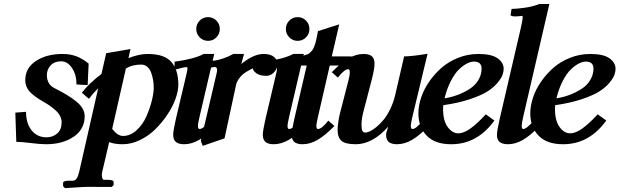

<svg xmlns="http://www.w3.org/2000/svg" viewBox="-20 -718 3136 972"><path d="M212.4 12.2Q185.5 12.2 135.5 6.1Q85.4 0 62.5 0L57.6 -147.9L111.8 -151.9Q111.8 -94.2 139.6 -58.6Q167.5 -22.9 215.8 -22.9Q247.1 -22.9 269.5 -42.2Q292 -61.5 292 -98.6Q292 -115.2 283.9 -130.9Q275.9 -146.5 261 -159.7Q246.1 -172.9 232.7 -182.4Q219.2 -191.9 200.2 -202.6Q149.4 -231.9 128.7 -255.9Q107.9 -279.8 107.9 -312Q107.9 -374 162.1 -409.4Q216.3 -444.8 295.9 -444.8Q334.5 -444.8 365.2 -433.6Q396 -422.4 428.7 -396L423.8 -287.1L367.2 -290.5Q367.2 -340.3 344.5 -374Q321.8 -407.7 289.6 -407.7Q255.9 -407.7 236.6 -387.2Q217.3 -366.7 217.3 -337.9Q217.3 -290.5 256.3 -271.5Q328.6 -235.8 368.7 -202.1Q408.7 -168.5 408.7 -130.4Q408.7 -63.5 352.8 -25.6Q296.9 12.2 212.4 12.2Z M493.7 -343.8 517.6 -448.7 640.6 -469.7 630.4 -423.8Q683.6 -444.8 727.5 -444.8Q812.5 -444.8 847.7 -404.1Q882.8 -363.3 882.8 -289.6Q882.8 -257.8 868.4 -217.5Q854 -177.2 827.1 -137.2Q800.3 -97.2 766.1 -63.5Q731.9 -29.8 688.2 -8.8Q644.5 12.2 600.6 12.2Q560.1 12.2 532.7 1.5Q526.4 31.2 512.9 86.4Q499.5 141.6 497.1 153.3Q495.6 160.2 495.6 168.5Q495.6 192.4 508.3 192.4H526.9Q555.2 192.4 555.2 204.1V219.2L545.4 228.5Q545.4 228 425.3 228Q403.3 228 356 231.4L308.6 234.4L299.3 224.1V209Q299.3 196.8 330.6 196.8H349.6Q370.6 196.8 380.9 151.9L477.1 -271.5Q449.2 -243.7 430.2 -217.8L394.5 -248.5Q428.2 -293.9 493.7 -343.8ZM758.3 -273.9Q758.3 -293.5 755.1 -312.3Q752 -331.1 745.4 -349.6Q738.8 -368.2 725.8 -379.6Q712.9 -391.1 695.3 -391.1Q648.4 -391.1 617.2 -370.6L547.9 -65.4Q575.7 -29.8 602.5 -29.8Q639.6 -29.8 671.1 -58.3Q702.6 -86.9 720.7 -127.9Q738.8 -168.9 748.5 -208Q758.3 -247.1 758.3 -273.9Z M991 -528.8Q973.6 -546.4 973.6 -571.3Q973.6 -596.2 991 -613.8Q1008.3 -631.3 1033.2 -631.3Q1058.1 -631.3 1075.4 -613.8Q1092.8 -596.2 1092.8 -571.3Q1092.8 -546.4 1075.4 -528.8Q1058.1 -511.2 1033.2 -511.2Q1008.3 -511.2 991 -528.8ZM911.6 12.2Q897 12.2 886.2 8.8Q875.5 5.4 870.1 0.5Q864.7 -4.4 861.6 -11.7Q858.4 -19 857.7 -24.4Q856.9 -29.8 856.9 -36.6Q856.9 -56.2 870.6 -116.7L922.9 -337.9Q929.2 -364.7 929.2 -372.1Q929.2 -378.4 924.8 -378.4Q908.7 -377.9 863.3 -364.7L863.8 -405.8Q962.9 -418.9 1011.2 -444.8H1064.5L989.3 -123Q981.9 -90.3 981.9 -81.1Q981.9 -64.9 990.2 -64.9Q1009.3 -64.9 1042.5 -107.4L1073.2 -80.1Q1025.9 -31.7 988 -9.8Q950.2 12.2 911.6 12.2Z M1174.8 -287.1 1116.7 -17.6 1006.3 20.5 996.6 -4.9 1076.7 -347.2Q1079.1 -357.4 1079.1 -364.3Q1079.1 -378.9 1066.4 -378.9Q1061.5 -378.9 1053.5 -377Q1045.4 -375 1033.2 -371.3Q1021 -367.7 1012.2 -365.7L1021.5 -406.7Q1052.7 -409.2 1069.1 -411.6Q1085.4 -414.1 1109.9 -422.1Q1134.3 -430.2 1161.1 -444.8H1215.3L1201.7 -394Q1263.2 -444.8 1314.5 -444.8Q1350.1 -444.8 1367.7 -429.4Q1385.3 -414.1 1385.3 -394Q1385.3 -372.1 1368.2 -353Q1351.1 -334 1328.1 -334Q1295.9 -334 1278.1 -346.9Q1260.3 -359.9 1260.3 -372.1Q1252.9 -368.7 1246.8 -365.7Q1240.7 -362.8 1227.8 -354.7Q1214.8 -346.7 1205.3 -337.9Q1195.8 -329.1 1186.8 -315.4Q1177.7 -301.8 1174.8 -287.1Z M1444.6 -528.8Q1427.2 -546.4 1427.2 -571.3Q1427.2 -596.2 1444.6 -613.8Q1461.9 -631.3 1486.8 -631.3Q1511.7 -631.3 1529.1 -613.8Q1546.4 -596.2 1546.4 -571.3Q1546.4 -546.4 1529.1 -528.8Q1511.7 -511.2 1486.8 -511.2Q1461.9 -511.2 1444.6 -528.8ZM1365.2 12.2Q1350.6 12.2 1339.8 8.8Q1329.1 5.4 1323.7 0.5Q1318.4 -4.4 1315.2 -11.7Q1312 -19 1311.3 -24.4Q1310.5 -29.8 1310.5 -36.6Q1310.5 -56.2 1324.2 -116.7L1376.5 -337.9Q1382.8 -364.7 1382.8 -372.1Q1382.8 -378.4 1378.4 -378.4Q1362.3 -377.9 1316.9 -364.7L1317.4 -405.8Q1416.5 -418.9 1464.8 -444.8H1518.1L1442.9 -123Q1435.5 -90.3 1435.5 -81.1Q1435.5 -64.9 1443.8 -64.9Q1462.9 -64.9 1496.1 -107.4L1526.9 -80.1Q1479.5 -31.7 1441.7 -9.8Q1403.8 12.2 1365.2 12.2Z M1470.2 -116.7 1532.7 -386.2H1463.4L1473.6 -432.6Q1487.3 -432.6 1498.5 -433.6Q1509.8 -434.6 1519.3 -437.5Q1528.8 -440.4 1535.9 -442.6Q1543 -444.8 1549.1 -451.2Q1555.2 -457.5 1559.3 -461.7Q1563.5 -465.8 1567.6 -475.8Q1571.8 -485.8 1574.2 -491.9Q1576.7 -498 1579.8 -512Q1583 -525.9 1584.7 -534.4Q1586.4 -543 1589.8 -560.5L1697.3 -594.7L1659.7 -432.6H1746.6Q1774.4 -432.6 1774.4 -424.3L1769.5 -402.3Q1768.1 -394.5 1753.4 -390.4Q1738.8 -386.2 1722.7 -386.2H1649.4L1588.9 -123Q1581.5 -91.3 1581.5 -81.1Q1581.5 -64.9 1589.8 -64.9Q1608.9 -64.9 1642.1 -107.4L1672.9 -80.1Q1625.5 -31.7 1587.6 -9.8Q1549.8 12.2 1511.2 12.2Q1496.6 12.2 1485.8 8.8Q1475.1 5.4 1469.7 0.5Q1464.4 -4.4 1461.2 -11.7Q1458 -19 1457.3 -24.4Q1456.5 -29.8 1456.5 -36.6Q1456.5 -57.6 1470.2 -116.7Z M1862.3 -315.9 1819.3 -150.9Q1810.1 -115.2 1810.1 -86.4Q1810.1 -65.4 1814.2 -56.2Q1818.4 -46.9 1829.6 -46.9Q1839.4 -46.9 1853.8 -53.7Q1868.2 -60.5 1886.7 -75.9Q1905.3 -91.3 1922.6 -112.5Q1939.9 -133.8 1955.8 -166.5Q1971.7 -199.2 1980.5 -236.3L2025.9 -432.6Q2065.4 -432.6 2144.5 -445.8L2066.9 -123Q2059.6 -90.3 2059.6 -81.1Q2059.6 -64.9 2067.9 -64.9Q2086.9 -64.9 2120.1 -107.4L2150.9 -80.1Q2103.5 -31.7 2065.7 -9.8Q2027.8 12.2 1989.3 12.2Q1974.6 12.2 1963.9 8.8Q1953.1 5.4 1947.8 0.5Q1942.4 -4.4 1939.2 -11.7Q1936 -19 1935.3 -24.4Q1934.6 -29.8 1934.6 -36.6Q1934.6 -46.9 1945.8 -77.1Q1865.7 12.2 1781.2 12.2Q1729 12.2 1709 -4.9Q1689 -22 1689 -61.5Q1689 -74.7 1692.6 -100.1Q1696.3 -125.5 1699.7 -138.7L1743.7 -309.6Q1751 -337.9 1751 -351.6Q1751 -367.7 1742.7 -367.7Q1723.6 -367.7 1690.4 -325.2L1659.7 -352.5Q1707 -400.9 1744.9 -422.9Q1782.7 -444.8 1821.3 -444.8Q1835.9 -444.8 1846.7 -441.4Q1857.4 -438 1862.8 -433.1Q1868.2 -428.2 1871.3 -420.9Q1874.5 -413.6 1875.2 -408.2Q1876 -402.8 1876 -396Q1876 -368.7 1862.3 -315.9Z M2418 -370.6Q2418 -406.2 2379.4 -406.2Q2363.3 -406.2 2344 -396.5Q2324.7 -386.7 2303.5 -366.5Q2282.2 -346.2 2262.5 -308.1Q2242.7 -270 2230.5 -220.2Q2254.9 -224.1 2278.6 -231.2Q2302.2 -238.3 2328.1 -251Q2354 -263.7 2373.3 -279.5Q2392.6 -295.4 2405.3 -319.3Q2418 -343.3 2418 -370.6ZM2529.8 -369.6Q2529.8 -356 2524.4 -339.8Q2519 -323.7 2499.8 -300Q2480.5 -276.4 2449.2 -256.1Q2418 -235.8 2359.4 -216.1Q2300.8 -196.3 2224.1 -185.5Q2223.1 -178.2 2223.1 -166.5Q2223.1 -106.4 2246.6 -74.7Q2270 -43 2299.8 -43Q2326.7 -43 2360.1 -66.4Q2393.6 -89.8 2439.5 -139.2L2482.9 -107.9Q2396.5 12.2 2264.2 12.2Q2181.6 12.2 2139.9 -31.5Q2098.1 -75.2 2098.1 -144.5Q2098.1 -182.6 2112.1 -224.4Q2126 -266.1 2153.1 -305.2Q2180.2 -344.2 2216.1 -375.5Q2252 -406.7 2300.5 -425.8Q2349.1 -444.8 2401.9 -444.8Q2468.3 -444.8 2499 -422.9Q2529.8 -400.9 2529.8 -369.6Z M2509.8 -116.7 2616.7 -576.7Q2626 -617.2 2626 -630.4Q2626 -637.7 2623.5 -637.7Q2619.1 -637.7 2609.9 -636.2Q2599.6 -634.8 2590.8 -634.8Q2564.9 -634.8 2564.9 -642.6Q2564.9 -644.5 2569.8 -672.9Q2593.8 -672.9 2635.7 -678.7Q2677.7 -684.6 2710.4 -697.8H2761.2L2627.9 -123Q2621.1 -91.3 2621.1 -81.1Q2621.1 -64.9 2628.9 -64.9Q2637.7 -64.9 2651.6 -76.2Q2665.5 -87.4 2681.6 -107.4L2711.9 -80.1Q2665 -31.7 2627.2 -9.8Q2589.4 12.2 2550.8 12.2Q2536.1 12.2 2525.4 8.8Q2514.6 5.4 2509 0.5Q2503.4 -4.4 2500.2 -11.7Q2497.1 -19 2496.6 -24.4Q2496.1 -29.8 2496.1 -36.6Q2496.1 -57.6 2509.8 -116.7Z M2984.4 -370.6Q2984.4 -406.2 2945.8 -406.2Q2929.7 -406.2 2910.4 -396.5Q2891.1 -386.7 2869.9 -366.5Q2848.6 -346.2 2828.9 -308.1Q2809.1 -270 2796.9 -220.2Q2821.3 -224.1 2845 -231.2Q2868.7 -238.3 2894.5 -251Q2920.4 -263.7 2939.7 -279.5Q2959 -295.4 2971.7 -319.3Q2984.4 -343.3 2984.4 -370.6ZM3096.2 -369.6Q3096.2 -356 3090.8 -339.8Q3085.4 -323.7 3066.2 -300Q3046.9 -276.4 3015.6 -256.1Q2984.4 -235.8 2925.8 -216.1Q2867.2 -196.3 2790.5 -185.5Q2789.6 -178.2 2789.6 -166.5Q2789.6 -106.4 2813 -74.7Q2836.4 -43 2866.2 -43Q2893.1 -43 2926.5 -66.4Q2960 -89.8 3005.9 -139.2L3049.3 -107.9Q2962.9 12.2 2830.6 12.2Q2748 12.2 2706.3 -31.5Q2664.6 -75.2 2664.6 -144.5Q2664.6 -182.6 2678.5 -224.4Q2692.4 -266.1 2719.5 -305.2Q2746.6 -344.2 2782.5 -375.5Q2818.4 -406.7 2866.9 -425.8Q2915.5 -444.8 2968.3 -444.8Q3034.7 -444.8 3065.4 -422.9Q3096.2 -400.9 3096.2 -369.6Z"/></svg>

Font: LL
Style: Bold Italic
Weight: 700
Italic angle: -11.5°
Designer: Philipp H. Poll
Foundry: Philipp H. Poll
Version: Version 2.7.x